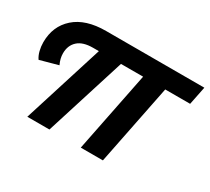

<svg xmlns="http://www.w3.org/2000/svg" viewBox="-109 -718 988 902"><g transform="rotate(30 384.5 -267.0)"><path d="M29 -258Q18 -274 12.5 -296Q7 -318 7 -341Q7 -428 66.5 -481Q126 -534 236 -534H769L749 -435H614L527 0H407L494 -435H374L237 0H117L254 -435H222Q168 -435 140.5 -410Q113 -385 113 -342Q113 -314 127 -285Z"/></g></svg>

Font: Montserrat SemiBold
Style: Italic
Weight: 600
Italic angle: -11.3°
Designer: Julieta Ulanovsky
Foundry: Julieta Ulanovsky
Version: Version 9.000; ttfautohint (v1.8.4.7-5d5b)